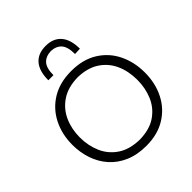

<svg xmlns="http://www.w3.org/2000/svg" viewBox="-256 -1147 1331 1331"><g transform="rotate(-45 409.0 -482.0)"><path d="M412.5 10.5Q323 10.5 255.8 -18.8Q188.5 -48 143.5 -99Q98.5 -150 76 -216.5Q53.5 -283 53.5 -357.5Q53.5 -461 95.8 -544.5Q138 -628 217.8 -676.8Q297.5 -725.5 409.5 -725.5Q523.5 -725.5 602.8 -676.2Q682 -627 723 -543.5Q764 -460 764 -357.5Q764 -252.5 721.8 -169.2Q679.5 -86 600.8 -37.8Q522 10.5 412.5 10.5ZM410 -52.5Q508.5 -54.5 570.5 -97.2Q632.5 -140 661.8 -208.8Q691 -277.5 691 -357.5Q691 -444 659.8 -512.2Q628.5 -580.5 566 -620.8Q503.5 -661 410 -663Q314 -661 251 -618.8Q188 -576.5 157.2 -507.8Q126.5 -439 126.5 -357.5Q126.5 -276 156.5 -207.5Q186.5 -139 249.2 -96.8Q312 -54.5 410 -52.5ZM512 -790Q512 -860.5 485 -890.8Q458 -921 407.5 -923Q356.5 -921 329.5 -891Q302.5 -861 302.5 -792H252.5Q252.5 -881 292 -927.5Q331.5 -974 407.5 -974Q482 -974 522 -927.5Q562 -881 562 -792Z"/></g></svg>

Font: Commissioner Flair Light
Style: Regular
Weight: 300
Designer: Kostas Bartsokas
Foundry: Kostas Bartsokas
Version: Version 1.000; ttfautohint (v1.8.3)